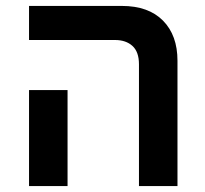

<svg xmlns="http://www.w3.org/2000/svg" viewBox="-20 -628 691 648"><path d="M449 -411Q449 -453 427 -473Q405 -493 368 -493H78V-608H391Q481 -608 530 -558.5Q579 -509 579 -423V0H449ZM78 -324H208V0H78Z"/></svg>

Font: IBM Plex Sans Hebrew SemiBold
Style: Regular
Weight: 600
Designer: Mike Abbink, Paul van der Laan, Pieter van Rosmalen, Yanek Iontef
Foundry: Bold Monday
Version: Version 1.2